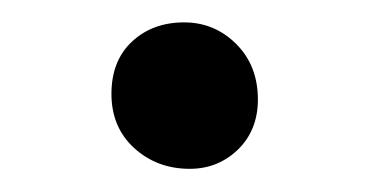

<svg xmlns="http://www.w3.org/2000/svg" viewBox="-20 -363 325 169"><path d="M147 -214.4Q118.2 -214.4 98.1 -232.7Q78.1 -251 78.1 -280.3Q78.1 -309.6 96.2 -326.4Q114.3 -343.3 142.1 -343.3Q168.9 -343.3 188 -324.2Q207 -305.2 207 -275.4Q207 -248.5 189.5 -231.4Q171.9 -214.4 147 -214.4Z"/></svg>

Font: Elstob 18pt Medium
Style: Regular
Weight: 500
Designer: Peter S. Baker
Version: Version 1.015